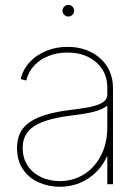

<svg xmlns="http://www.w3.org/2000/svg" viewBox="-20 -729 554 760"><path d="M216.8 10.3Q171.9 10.3 133.1 -7.1Q94.2 -24.4 70.8 -58.8Q47.4 -93.3 47.4 -143.6Q47.4 -172.9 57.1 -197Q66.9 -221.2 90.1 -240Q113.3 -258.8 153.8 -272.2Q194.3 -285.6 255.9 -293.5Q296.9 -298.3 330.6 -304.4Q364.3 -310.5 384.5 -322.5Q404.8 -334.5 404.8 -355.5V-381.3Q404.8 -423.3 384.8 -454.6Q364.7 -485.8 329.3 -503.4Q293.9 -521 247.1 -521Q206.1 -521 171.9 -507.3Q137.7 -493.7 114.7 -468.8Q91.8 -443.8 84 -410.2L62 -416Q70.8 -454.1 97.2 -482.7Q123.5 -511.2 162.4 -527.3Q201.2 -543.5 247.1 -543.5Q288.1 -543.5 321 -531.2Q354 -519 377.9 -497.1Q401.9 -475.1 414.6 -445.6Q427.2 -416 427.2 -381.3V0H404.8V-108.9H402.8Q386.7 -73.2 359.1 -46.4Q331.5 -19.5 295.4 -4.6Q259.3 10.3 216.8 10.3ZM216.8 -12.2Q269 -12.2 311.5 -38.3Q354 -64.5 379.4 -112.8Q404.8 -161.1 404.8 -227.1V-311Q394.5 -302.7 380.6 -296.6Q366.7 -290.5 349.1 -286.1Q331.5 -281.7 309.8 -278.3Q288.1 -274.9 261.7 -271.5Q189.5 -262.7 147.5 -245.8Q105.5 -229 87.6 -203.9Q69.8 -178.7 69.8 -143.6Q69.8 -103 89.4 -73.5Q108.9 -43.9 142.3 -28.1Q175.8 -12.2 216.8 -12.2ZM250.5 -663.6Q241.2 -663.6 234.4 -670.4Q227.5 -677.2 227.5 -686.5Q227.5 -696.3 234.4 -702.9Q241.2 -709.5 250.5 -709.5Q260.3 -709.5 266.8 -702.9Q273.4 -696.3 273.4 -686.5Q273.4 -677.2 266.8 -670.4Q260.3 -663.6 250.5 -663.6Z"/></svg>

Font: Inter 20pt Thin
Style: Regular
Weight: 250
Version: Version 4.001;git-66647c0bb